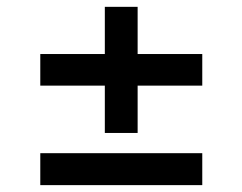

<svg xmlns="http://www.w3.org/2000/svg" viewBox="-20 -571 706 559"><path d="M97.3 -321.7V-413.7H285.2V-551.1H380.7V-413.7H568.9V-321.7H380.7V-183.9H285.2V-321.7ZM97.3 -32V-125H568.9V-32Z"/></svg>

Font: Inter Zeller Medium
Style: Regular
Weight: 500
Designer: Rasmus Andersson; Joe Bland
Foundry: zeller
Version: Version 3.015;git-dec3a8cb1